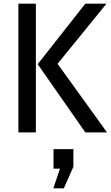

<svg xmlns="http://www.w3.org/2000/svg" viewBox="-20 -720 606 1044"><path d="M80 -700H175V0H80ZM185 -371 444 -700H559L293 -373L562 0H444ZM270 304 306 197H271V91H379V187L327 304Z"/></svg>

Font: Cabin
Style: Regular
Weight: 400
Designer: Pablo Impallari
Foundry: Pablo Impallari. http://www.impallari.com Igino Marini. http://www.ikern.com
Version: Version 2.001